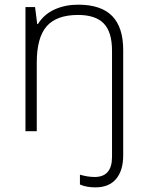

<svg xmlns="http://www.w3.org/2000/svg" viewBox="-20 -561 630 821"><path d="M388.2 240.2Q349.6 240.2 321.8 228V186Q355.5 195.8 384.8 195.8Q459 195.8 459 109.9V-344.2Q459 -424.3 423.6 -460.7Q388.2 -497.1 314 -497.1Q221.7 -497.1 179.4 -448.5Q137.2 -399.9 137.2 -293V0H88.9V-530.8H129.9L139.2 -458H142.1Q168.5 -500.5 213.9 -520.8Q259.3 -541 314 -541Q412.1 -541 459.5 -492.7Q506.8 -444.3 506.8 -347.2V103Q506.8 168.5 476.3 204.3Q445.8 240.2 388.2 240.2Z"/></svg>

Font: JBL Sans
Style: Light
Weight: 300
Version: Version 1.10